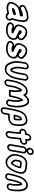

<svg xmlns="http://www.w3.org/2000/svg" viewBox="2379 -3186 1047 5845"><g transform="rotate(90 2902.5 -263.5)"><path d="M420 -434C393 -433 370 -424 356 -420C340 -416 325 -409 311 -405L305 -402C289 -392 265 -383 244 -377C192 -363 160 -417 194 -462C207 -479 219 -485 247 -494C248 -494 250 -496 251 -496C283 -511 311 -523 340 -532C366 -539 399 -548 427 -550C446 -552 471 -557 489 -557H508C553 -557 584 -526 593 -494C601 -456 599 -400 589 -345L576 -272C568 -229 552 -184 541 -142L535 -121C531 -105 520 -82 536 -71C554 -59 565 -36 552 -5C541 21 506 46 474 37C443 28 420 16 408 -7C402 -18 389 -19 378 -16L343 -6C312 2 279 7 241 10C216 13 194 7 171 3C110 -7 72 -42 95 -106C105 -138 114 -166 125 -184C149 -222 189 -268 231 -287L251 -296C277 -309 298 -315 329 -320C369 -326 405 -342 440 -342H446C461 -342 474 -356 476 -367C478 -376 477 -390 478 -397C479 -404 479 -411 479 -419C478 -447 444 -438 420 -434ZM205 -326C175 -310 149 -287 127 -262C112 -245 97 -229 83 -205C65 -177 57 -144 47 -114C13 -15 79 40 153 53C175 58 205 64 237 60C275 57 313 51 349 42L371 36C390 62 417 78 453 85C514 102 577 57 598 7C619 -41 605 -80 581 -104C582 -106 583 -113 584 -117L590 -138C600 -177 617 -223 626 -272L639 -344C650 -392 653 -464 643 -512C630 -562 586 -607 517 -607H498C474 -607 449 -603 431 -600C399 -597 362 -588 334 -580C315 -574 301 -567 288 -563C268 -557 252 -547 238 -541C210 -532 179 -520 155 -488C101 -417 135 -336 205 -326ZM268 -183C268 -183 255 -175 254 -174C243 -163 235 -152 229 -145C229 -145 195 -106 243 -106H245C255 -106 268 -108 276 -109C297 -109 317 -115 331 -119L347 -123C367 -127 388 -133 411 -142C420 -146 427 -155 429 -162C436 -186 456 -224 420 -224C392 -224 370 -215 357 -211C331 -206 306 -203 286 -192Z M838 -101C845 -98 858 -92 869 -92H941C946 -92 953 -92 958 -93L974 -95C974 -95 1023 -127 989 -143L964 -155H963C939 -165 917 -181 888 -195C879 -199 871 -203 864 -207L819 -231C793 -246 770 -284 777 -324C787 -383 810 -422 838 -461C861 -495 893 -519 940 -519H952C958 -519 979 -514 994 -514C1033 -508 1061 -493 1081 -474C1084 -471 1086 -468 1090 -466C1108 -455 1117 -441 1137 -421L1138 -420C1159 -403 1162 -367 1137 -339C1116 -315 1079 -305 1054 -325C1044 -333 1030 -347 1018 -362C1017 -364 1015 -365 1013 -366C1003 -372 995 -379 990 -385C979 -398 933 -409 918 -386L911 -376C909 -373 905 -362 905 -362C904 -358 902 -355 901 -351C894 -329 917 -320 932 -313L956 -301C987 -285 1015 -269 1046 -254L1061 -247C1062 -247 1063 -246 1063 -246L1076 -242C1081 -240 1085 -238 1089 -236C1128 -222 1153 -192 1142 -131V-130C1133 -54 1082 -20 1017 8C988 19 981 20 950 23C941 24 932 25 924 25H862C823 25 794 16 771 6C758 -3 749 -5 743 -7C720 -14 701 -46 719 -80C732 -105 766 -129 800 -117C813 -112 827 -107 838 -101ZM960 -569H948C881 -569 829 -532 797 -485C766 -443 739 -392 727 -324C716 -261 749 -210 789 -187L835 -161C837 -160 837 -160 840 -159C836 -160 829 -163 824 -165C761 -187 698 -144 674 -97C641 -32 673 24 718 40C731 46 734 48 741 51C773 66 808 75 853 75H915C925 75 934 75 946 73C976 70 997 67 1030 54C1102 24 1179 -27 1192 -132C1204 -199 1180 -253 1130 -277C1144 -284 1161 -295 1173 -309C1219 -361 1213 -428 1175 -460C1161 -474 1149 -492 1123 -509L1120 -512C1093 -539 1055 -557 1008 -564H1004C997 -564 977 -569 960 -569Z M1405 -101C1412 -98 1425 -92 1436 -92H1508C1513 -92 1520 -92 1525 -93L1541 -95C1541 -95 1590 -127 1556 -143L1531 -155H1530C1506 -165 1484 -181 1455 -195C1446 -199 1438 -203 1431 -207L1386 -231C1360 -246 1337 -284 1344 -324C1354 -383 1377 -422 1405 -461C1428 -495 1460 -519 1507 -519H1519C1525 -519 1546 -514 1561 -514C1600 -508 1628 -493 1648 -474C1651 -471 1653 -468 1657 -466C1675 -455 1684 -441 1704 -421L1705 -420C1726 -403 1729 -367 1704 -339C1683 -315 1646 -305 1621 -325C1611 -333 1597 -347 1585 -362C1584 -364 1582 -365 1580 -366C1570 -372 1562 -379 1557 -385C1546 -398 1500 -409 1485 -386L1478 -376C1476 -373 1472 -362 1472 -362C1471 -358 1469 -355 1468 -351C1461 -329 1484 -320 1499 -313L1523 -301C1554 -285 1582 -269 1613 -254L1628 -247C1629 -247 1630 -246 1630 -246L1643 -242C1648 -240 1652 -238 1656 -236C1695 -222 1720 -192 1709 -131V-130C1700 -54 1649 -20 1584 8C1555 19 1548 20 1517 23C1508 24 1499 25 1491 25H1429C1390 25 1361 16 1338 6C1325 -3 1316 -5 1310 -7C1287 -14 1268 -46 1286 -80C1299 -105 1333 -129 1367 -117C1380 -112 1394 -107 1405 -101ZM1527 -569H1515C1448 -569 1396 -532 1364 -485C1333 -443 1306 -392 1294 -324C1283 -261 1316 -210 1356 -187L1402 -161C1404 -160 1404 -160 1407 -159C1403 -160 1396 -163 1391 -165C1328 -187 1265 -144 1241 -97C1208 -32 1240 24 1285 40C1298 46 1301 48 1308 51C1340 66 1375 75 1420 75H1482C1492 75 1501 75 1513 73C1543 70 1564 67 1597 54C1669 24 1746 -27 1759 -132C1771 -199 1747 -253 1697 -277C1711 -284 1728 -295 1740 -309C1786 -361 1780 -428 1742 -460C1728 -474 1716 -492 1690 -509L1687 -512C1660 -539 1622 -557 1575 -564H1571C1564 -564 1544 -569 1527 -569Z M1925 -507C1930 -538 1962 -565 1994 -565C2026 -565 2047 -538 2042 -507L2018 -366C2008 -307 2009 -253 2015 -208C2021 -163 2039 -127 2052 -96C2056 -85 2062 -81 2071 -69C2078 -60 2095 -52 2111 -52H2118C2125 -52 2132 -55 2137 -59C2176 -92 2192 -142 2206 -185C2213 -205 2230 -268 2234 -290L2270 -496C2275 -527 2309 -555 2340 -555C2371 -555 2393 -527 2387 -496L2351 -287C2342 -235 2320 -165 2303 -120C2284 -70 2260 -33 2229 0L2228 1C2197 38 2151 69 2094 65H2093C2072 65 2052 59 2030 55C2003 46 1993 35 1974 14C1956 -9 1947 -18 1940 -40C1934 -56 1926 -74 1921 -85L1904 -138C1886 -198 1886 -279 1901 -366ZM1875 -507 1851 -366C1835 -273 1835 -185 1855 -116L1873 -62C1878 -47 1887 -29 1892 -16C1902 14 1917 29 1932 49C1951 74 1975 92 2009 103C2010 103 2010 104 2011 104C2030 108 2052 115 2083 115C2161 120 2225 76 2264 29C2299 -9 2329 -53 2350 -110C2368 -158 2391 -229 2401 -287L2437 -496C2447 -555 2408 -605 2349 -605C2290 -605 2230 -555 2220 -496L2184 -290C2181 -275 2162 -205 2158 -193C2145 -154 2133 -123 2116 -103C2109 -105 2104 -116 2100 -121C2086 -156 2069 -186 2065 -222C2059 -263 2059 -313 2068 -366L2092 -507C2102 -566 2062 -615 2003 -615C1944 -615 1885 -566 1875 -507Z M3077 -147 3080 -177C3083 -204 3085 -232 3083 -257L3081 -281C3080 -295 3075 -340 3071 -361C3065 -388 3056 -407 3049 -428C3049 -428 3036 -471 3005 -429C2960 -368 2936 -294 2916 -209C2903 -156 2898 -145 2890 -102L2883 -64C2868 -63 2850 -63 2824 -63C2799 -63 2779 -63 2766 -64L2773 -100C2787 -180 2782 -252 2777 -314C2774 -350 2761 -376 2745 -403C2723 -441 2675 -371 2667 -352C2635 -289 2605 -217 2590 -131L2564 17C2558 49 2527 76 2495 76C2463 76 2441 49 2447 17L2473 -131C2489 -221 2519 -303 2553 -370L2561 -385C2583 -430 2607 -460 2641 -489C2674 -517 2705 -532 2763 -532C2810 -534 2836 -501 2857 -463C2857 -463 2874 -425 2900 -468C2927 -512 2959 -542 3000 -563C3034 -579 3081 -582 3099 -566C3112 -555 3127 -543 3133 -535C3151 -513 3164 -480 3175 -445C3184 -416 3191 -393 3194 -354C3199 -304 3204 -268 3201 -217L3198 -187C3196 -167 3194 -141 3190 -121C3188 -112 3186 -104 3185 -97L3174 -33C3169 -2 3137 25 3106 25C3075 25 3052 -2 3057 -33L3068 -97C3071 -113 3075 -128 3077 -147ZM2715 -343C2720 -331 2724 -318 2726 -301C2731 -241 2736 -173 2723 -100L2712 -42C2704 5 2783 -13 2815 -13C2847 -13 2921 5 2929 -42L2940 -102C2947 -142 2951 -148 2965 -205C2979 -265 2995 -317 3017 -360C3024 -339 3025 -298 3030 -268L3032 -245C3034 -224 3033 -198 3030 -173L3026 -143C3024 -126 3021 -113 3018 -97L3007 -33C2997 26 3038 75 3097 75C3156 75 3214 26 3224 -33L3235 -97C3240 -125 3247 -160 3249 -191L3252 -221C3256 -279 3249 -318 3245 -366C3242 -405 3237 -436 3224 -468C3213 -502 3199 -541 3175 -570C3164 -584 3148 -596 3136 -606C3097 -640 3029 -628 2984 -607C2943 -586 2912 -559 2883 -523C2861 -553 2828 -583 2771 -582C2704 -582 2654 -561 2612 -525C2572 -491 2541 -452 2516 -401L2509 -387C2503 -377 2495 -360 2487 -341C2460 -279 2437 -210 2423 -131L2397 17C2386 77 2426 126 2486 126C2546 126 2603 77 2614 17L2640 -131C2655 -215 2685 -280 2715 -343Z M3636 -184 3641 -209V-211C3645 -253 3648 -296 3648 -335C3648 -360 3641 -381 3632 -398C3623 -416 3589 -404 3578 -401C3553 -397 3544 -381 3544 -381C3542 -379 3540 -376 3539 -374C3526 -355 3507 -329 3500 -294C3494 -275 3487 -255 3482 -234L3475 -204C3469 -183 3458 -155 3489 -155H3576C3600 -155 3632 -160 3636 -184ZM3592 -355C3595 -348 3597 -338 3597 -327C3597 -290 3595 -251 3591 -208L3590 -206C3589 -206 3587 -205 3584 -205H3525L3532 -230C3537 -249 3545 -272 3549 -292C3553 -312 3564 -330 3577 -349C3581 -352 3586 -353 3592 -355ZM3343 190C3312 190 3289 162 3295 131L3340 -126C3351 -189 3370 -246 3385 -305C3397 -346 3412 -373 3430 -406C3461 -459 3506 -498 3564 -513L3586 -519C3604 -522 3624 -525 3643 -525C3709 -525 3733 -485 3753 -436C3774 -376 3768 -263 3753 -180C3746 -139 3738 -125 3718 -101C3685 -59 3625 -38 3544 -38H3467C3452 -38 3439 -24 3437 -13L3412 131C3406 162 3374 190 3343 190ZM3803 -180C3806 -198 3808 -212 3809 -224C3818 -310 3824 -394 3801 -460V-461C3779 -513 3744 -575 3651 -575C3627 -575 3602 -572 3582 -567L3559 -561C3483 -541 3423 -489 3386 -424C3367 -390 3349 -356 3336 -309C3321 -251 3302 -194 3290 -126L3245 131C3235 190 3274 240 3334 240C3394 240 3452 190 3462 131L3483 12H3535C3663 12 3779 -42 3803 -180Z M4154 -137C4152 -128 4154 -117 4153 -110L4137 -19C4131 12 4100 40 4069 40C4038 40 4015 12 4020 -19L4035 -100C4040 -130 4036 -142 4040 -167C4052 -234 4048 -290 4060 -356C4063 -371 4050 -381 4039 -381H3997C3965 -381 3943 -408 3949 -440C3955 -471 3986 -498 4018 -498H4060C4075 -498 4087 -512 4089 -523L4100 -584C4105 -615 4137 -642 4169 -642C4201 -642 4222 -615 4217 -584L4208 -534C4208 -532 4201 -500 4236 -510C4247 -513 4257 -514 4268 -516L4280 -518C4332 -525 4356 -466 4318 -425C4305 -411 4293 -405 4277 -402L4266 -401C4248 -399 4226 -392 4214 -389C4196 -388 4181 -379 4178 -363C4169 -310 4168 -265 4163 -218C4160 -183 4160 -168 4154 -137ZM3985 -100 3970 -19C3960 40 4001 90 4060 90C4119 90 4177 40 4187 -19L4204 -111C4206 -121 4204 -128 4204 -140C4206 -151 4208 -161 4208 -170C4211 -188 4211 -206 4213 -222C4218 -264 4219 -301 4225 -342C4238 -345 4250 -349 4262 -351L4273 -352C4303 -354 4332 -372 4353 -395C4426 -474 4376 -582 4281 -568L4269 -566C4268 -566 4267 -565 4264 -565L4267 -584C4277 -643 4237 -692 4178 -692C4119 -692 4060 -643 4050 -584L4044 -548H4027C3968 -548 3910 -500 3899 -440C3889 -381 3928 -331 3988 -331H4006C4004 -318 4003 -305 4002 -295C3997 -251 3997 -205 3990 -167C3987 -150 3987 -112 3985 -100Z M4484 -450C4489 -481 4521 -508 4553 -508C4585 -508 4606 -481 4601 -450L4534 -67C4528 -36 4496 -8 4465 -8C4434 -8 4411 -36 4417 -67ZM4434 -450 4367 -67C4357 -8 4396 42 4456 42C4516 42 4574 -8 4584 -67L4651 -450C4661 -509 4621 -558 4562 -558C4503 -558 4444 -509 4434 -450ZM4527 -659C4533 -691 4563 -717 4596 -717C4629 -717 4653 -689 4647 -656C4641 -623 4611 -598 4578 -598C4545 -598 4521 -627 4527 -659ZM4477 -659C4466 -598 4509 -548 4570 -548C4630 -548 4686 -596 4697 -656C4708 -717 4666 -767 4605 -767C4545 -767 4488 -719 4477 -659Z M4900 -395C4854 -362 4852 -296 4844 -266C4844 -265 4843 -264 4843 -263C4836 -226 4835 -189 4848 -161C4852 -152 4856 -139 4867 -129C4880 -116 4895 -89 4927 -78C4929 -77 4933 -77 4935 -77H4959C4969 -80 4977 -85 4981 -89C5015 -129 5043 -179 5065 -232C5077 -263 5090 -290 5097 -330L5102 -356C5106 -380 5079 -381 5065 -390C5062 -392 5057 -393 5053 -393H5027C5007 -393 4982 -399 4955 -401C4943 -402 4938 -404 4929 -404H4928C4917 -404 4908 -400 4900 -395ZM5049 -338C5042 -301 5032 -277 5018 -242C5001 -200 4978 -160 4952 -127H4948C4935 -133 4924 -150 4906 -168C4903 -171 4900 -175 4895 -187C4889 -202 4887 -226 4893 -262C4903 -297 4912 -340 4922 -353C4928 -352 4935 -352 4943 -351C4964 -349 4990 -343 5018 -343H5038C5040 -342 5046 -340 5049 -338ZM4944 -521C4964 -521 4969 -519 4987 -517C5004 -516 5024 -513 5037 -511C5041 -510 5043 -510 5048 -510H5078C5089 -510 5099 -507 5108 -501C5112 -499 5117 -497 5121 -497C5135 -497 5150 -491 5163 -484C5201 -465 5228 -428 5221 -374C5220 -366 5220 -359 5218 -350L5213 -326C5206 -284 5190 -247 5175 -208C5154 -151 5118 -95 5085 -48C5057 -9 5022 19 4977 34C4965 38 4949 41 4929 40C4854 40 4824 15 4792 -24L4791 -25L4777 -39C4743 -71 4723 -118 4719 -177C4713 -235 4741 -334 4765 -389C4783 -430 4809 -461 4841 -485C4870 -507 4899 -518 4944 -521ZM4952 -571H4950C4896 -567 4854 -553 4815 -523C4776 -493 4741 -452 4719 -401C4692 -340 4662 -237 4669 -165C4674 -98 4696 -42 4738 -1L4751 12C4786 54 4831 90 4920 90C4943 91 4965 89 4985 82C5044 63 5090 25 5125 -24C5160 -73 5198 -133 5222 -198C5236 -234 5254 -276 5263 -326L5268 -350C5270 -360 5271 -368 5272 -378C5281 -454 5241 -505 5192 -530C5178 -537 5163 -545 5137 -547C5123 -555 5105 -560 5087 -560H5058C5041 -564 5019 -566 5000 -567C4988 -568 4976 -571 4952 -571Z M5744 -123 5731 -51C5725 -19 5694 8 5662 8C5631 8 5608 -19 5614 -51L5627 -123C5629 -137 5632 -157 5633 -170C5636 -192 5634 -202 5634 -214C5637 -275 5634 -453 5573 -416C5536 -394 5523 -355 5510 -330C5484 -281 5470 -206 5455 -154C5448 -128 5439 -91 5434 -63L5424 -5C5418 26 5386 54 5355 54C5324 54 5301 26 5307 -5L5317 -63C5327 -120 5341 -172 5358 -230C5376 -302 5399 -357 5428 -409C5452 -453 5481 -485 5519 -509C5544 -525 5570 -537 5607 -539C5673 -539 5699 -509 5722 -466C5751 -411 5757 -324 5752 -232C5751 -200 5753 -183 5748 -152C5746 -141 5745 -131 5744 -123ZM5577 -123 5564 -51C5554 8 5593 58 5653 58C5712 58 5770 9 5781 -51L5794 -123C5796 -132 5797 -142 5798 -153C5804 -188 5802 -212 5803 -238C5808 -332 5803 -427 5768 -494C5742 -543 5701 -589 5615 -589C5570 -589 5529 -571 5497 -549C5451 -520 5412 -479 5384 -427C5353 -371 5328 -310 5309 -234C5293 -178 5278 -123 5267 -63L5257 -5C5247 54 5286 104 5346 104C5406 104 5464 54 5474 -5L5484 -63C5488 -87 5497 -124 5504 -150C5519 -202 5536 -275 5554 -314C5561 -327 5567 -341 5574 -352C5584 -315 5586 -259 5583 -207C5583 -187 5585 -178 5583 -169C5581 -158 5579 -135 5577 -123Z"/></g></svg>

Font: Blanket
Style: BlkOutlineObl
Weight: 900
Foundry: Cannot Into Space Fonts
Version: Version 0.9